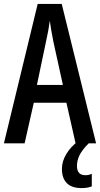

<svg xmlns="http://www.w3.org/2000/svg" viewBox="-20 -734 512 983"><path d="M367 0 320 -208H153L106 0H0L173 -714H296L472 0ZM253 -522Q247 -553 242.5 -578.5Q238 -604 235 -628Q232 -605 227 -577Q222 -549 216 -523L169 -299H302ZM374 115Q374 163 417 163Q430 163 437.5 160.5Q445 158 450 156V220Q441 224 428 226.5Q415 229 398 229Q347 229 322 203.5Q297 178 297 131Q297 92 319.5 54.5Q342 17 381 -12L434 0Q400 34 387 61Q374 88 374 115Z"/></svg>

Font: Noto Sans Kannada ExtraCondensed Medium
Style: Regular
Weight: 500
Width: 2
Designer: Jelle Bosma - Monotype Design Team
Foundry: Monotype Imaging Inc.
Version: Version 2.005; ttfautohint (v1.8.4.7-5d5b)